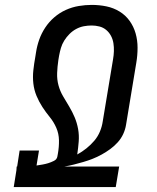

<svg xmlns="http://www.w3.org/2000/svg" viewBox="-20 -763 640 783"><path d="M36 0 47 -69 48 -84H50L60 -149H139L129 -88Q142 -90 153.5 -92Q165 -94 176.5 -97.5Q188 -101 200 -107Q212 -113 214 -125L216 -136Q221 -164 220.5 -191Q220 -218 209.5 -242Q199 -266 183 -285.5Q167 -305 153 -326.5Q139 -348 129 -372Q119 -396 116 -422.5Q113 -449 116 -476.5Q119 -504 124 -531L127 -550Q131 -576 140 -601.5Q149 -627 164.5 -650.5Q180 -674 201.5 -692.5Q223 -711 248.5 -722.5Q274 -734 301 -738.5Q328 -743 354 -743Q385 -743 414 -737Q443 -731 467.5 -716Q492 -701 508.5 -678Q525 -655 533 -627Q541 -599 541 -568.5Q541 -538 536 -508L494 -254Q491 -235 482.5 -216.5Q474 -198 460 -182.5Q446 -167 429.5 -155Q413 -143 395 -133Q377 -123 358 -115.5Q339 -108 320 -102.5Q301 -97 281.5 -92Q262 -87 243 -84H466L452 0ZM295 -133Q315 -144 332.5 -158Q350 -172 364.5 -189Q379 -206 387.5 -226.5Q396 -247 399 -268L441 -521Q444 -538 444.5 -554.5Q445 -571 442.5 -587Q440 -603 432.5 -617Q425 -631 413 -641Q401 -651 385.5 -655Q370 -659 354 -659Q338 -659 322 -656Q306 -653 291 -645Q276 -637 263.5 -624.5Q251 -612 242 -597.5Q233 -583 228.5 -567.5Q224 -552 221 -536L127 -550L221 -536L218 -518Q214 -491 213 -465Q212 -439 218.5 -415Q225 -391 237.5 -370Q250 -349 262.5 -328Q275 -307 284.5 -284.5Q294 -262 298.5 -237Q303 -212 301 -186Q299 -160 295 -133Z"/></svg>

Font: Iosevka HT Medium Extended
Style: Italic
Weight: 500
Width: 7
Italic angle: -9°
Monospace: yes
Designer: Belleve Invis
Foundry: Belleve Invis
Version: Version 32.3.0; ttfautohint (v1.8.4)